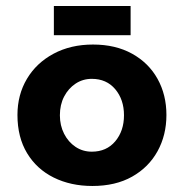

<svg xmlns="http://www.w3.org/2000/svg" viewBox="-20 -606 611 638"><path d="M38 -224Q38 -291 69.5 -344Q101 -397 158 -427.5Q215 -458 289 -458Q364 -458 419 -427.5Q474 -397 503.5 -344Q533 -291 533 -224Q533 -157 503.5 -103.5Q474 -50 419 -19Q364 12 287 12Q215 12 158.5 -16Q102 -44 70 -97Q38 -150 38 -224ZM179 -223Q179 -189 193 -161.5Q207 -134 231 -118Q255 -102 285 -102Q334 -102 363 -136.5Q392 -171 392 -223Q392 -275 363 -309.5Q334 -344 285 -344Q255 -344 231 -328Q207 -312 193 -285Q179 -258 179 -223ZM159 -586H414V-489H159Z"/></svg>

Font: Reem Kufi Fun
Style: Regular
Weight: 400
Designer: Khaled Hosny
Version: Version 1.005